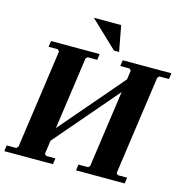

<svg xmlns="http://www.w3.org/2000/svg" viewBox="-125 -973 1043 1086"><g transform="rotate(15 396.5 -430.0)"><path d="M208 -94 218 -170 585 -598 575 -522ZM315 -635 305 -625 223 -45 233 -35H287L282 0H-3L2 -35H58L68 -45L150 -625L140 -635H86L91 -670H376L371 -635ZM735 -635 725 -625 643 -45 653 -35H707L702 0H417L422 -35H478L488 -45L570 -625L560 -635H506L511 -670H796L791 -635ZM291 -860H451L479 -710H449Z"/></g></svg>

Font: Brygada 1918
Style: Italic
Weight: 400
Italic angle: -8°
Designer: Mateusz Machalski | Borys Kosmynka | Przemek Hoffer
Foundry: NIEPODLEGLA 2018
Version: Version 3.006